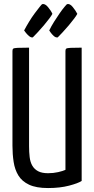

<svg xmlns="http://www.w3.org/2000/svg" viewBox="-20 -941 477 971"><path d="M223 10Q163 10 127 -7Q91 -24 73 -53.5Q55 -83 49 -122Q43 -161 43 -204V-683Q43 -692 47 -695Q51 -698 68 -699Q85 -700 127 -700V-202Q127 -172 130 -146.5Q133 -121 143.5 -103Q154 -85 173 -75Q192 -65 223 -65Q250 -65 274 -70.5Q298 -76 311 -82V-683Q311 -692 315 -695Q319 -698 336 -699Q353 -700 393 -700V-26Q375 -14 329 -2Q283 10 223 10ZM146 -752Q137 -750 126.5 -759Q116 -768 109 -777.5Q102 -787 102 -787Q113 -808 127 -831Q141 -854 155.5 -873.5Q170 -893 180.5 -906Q191 -919 193 -920Q207 -924 222.5 -905.5Q238 -887 245 -871Q241 -863 229.5 -847.5Q218 -832 202 -813Q186 -794 170.5 -777.5Q155 -761 146 -752ZM272 -752Q262 -750 252 -759Q242 -768 235.5 -777.5Q229 -787 229 -787Q239 -808 253.5 -831Q268 -854 281.5 -873.5Q295 -893 306 -906Q317 -919 319 -920Q333 -924 348 -905.5Q363 -887 371 -871Q367 -863 355.5 -847.5Q344 -832 328 -813Q312 -794 296.5 -777.5Q281 -761 272 -752Z"/></svg>

Font: Yanone Kaffeesatz ExtraLight
Style: Regular
Weight: 400
Version: Version 2.003